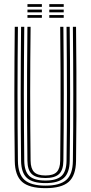

<svg xmlns="http://www.w3.org/2000/svg" viewBox="-20 -934 454 960"><path d="M207.2 6.8Q126 6.8 90.4 -24.8Q54.8 -56.5 53.8 -129.2Q52.8 -211.4 52.2 -294.6Q51.7 -377.9 51.8 -461.9Q51.9 -545.9 52.4 -630.5Q52.9 -715.1 53.8 -800H69.6Q68.8 -719.9 68.2 -637Q67.6 -554.2 67.6 -469.6Q67.6 -385.1 68.1 -299.9Q68.6 -214.6 69.6 -129.5Q70.4 -62.6 102.9 -34.2Q135.3 -5.8 207.2 -5.8Q278.7 -5.8 311.2 -34.1Q343.6 -62.4 344.4 -129.5Q345.6 -212.3 346 -295.7Q346.4 -379.2 346.4 -463.1Q346.4 -547 345.8 -631.4Q345.2 -715.8 344.4 -800H360.2Q361.5 -687.6 362 -576.2Q362.5 -464.9 362.1 -353.4Q361.7 -241.9 360.2 -129.2Q359.2 -56.5 323.6 -24.8Q288.1 6.8 207.2 6.8ZM207.2 -18.5Q142.8 -18.5 114.5 -44.4Q86.3 -70.2 85.4 -129.7Q84.4 -213.3 83.9 -296.8Q83.4 -380.3 83.4 -464Q83.4 -547.7 84 -631.6Q84.7 -715.6 85.4 -800H101.3Q100.5 -719.2 99.9 -636Q99.2 -552.9 99.2 -468.5Q99.2 -384.1 99.8 -299.3Q100.3 -214.5 101.3 -129.8Q102.1 -76.6 126.8 -53.9Q151.4 -31.3 207.2 -31.3Q262.6 -31.3 287.3 -53.9Q311.9 -76.6 312.7 -129.8Q313.9 -212.6 314.3 -296Q314.7 -379.5 314.7 -463.4Q314.7 -547.3 314.1 -631.4Q313.5 -715.6 312.7 -800H328.5Q329.4 -715.6 330 -632Q330.6 -548.5 330.6 -465Q330.6 -381.6 330.2 -297.9Q329.8 -214.2 328.5 -129.7Q327.8 -70.2 299.5 -44.4Q271.3 -18.5 207.2 -18.5ZM207.2 -43.9Q159.9 -43.9 138.8 -63.9Q117.7 -83.8 117.1 -130.1Q115.6 -241.7 115.2 -353Q114.8 -464.2 115.4 -575.9Q116 -687.5 117.1 -800H133Q132.2 -719.7 131.5 -636.6Q130.9 -553.5 130.9 -469Q130.9 -384.6 131.4 -299.5Q132 -214.5 133 -130.3Q133.5 -91.6 150.3 -74.1Q167.1 -56.6 207.2 -56.6Q247 -56.6 263.7 -74.1Q280.5 -91.6 281 -130.3Q282.5 -241.6 282.9 -352.8Q283.3 -464 282.8 -575.8Q282.3 -687.6 281 -800H296.9Q297.7 -715.5 298.3 -631.9Q298.9 -548.2 298.9 -464.8Q298.9 -381.4 298.5 -298Q298.1 -214.5 296.9 -130.1Q296.3 -83.4 275.1 -63.6Q253.9 -43.9 207.2 -43.9ZM226.5 -899.8V-913.5H298.6V-899.8ZM117.3 -845V-858.7H189.4V-845ZM117.3 -872.4V-886.1H189.4V-872.4ZM117.3 -899.8V-913.5H189.4V-899.8ZM226.5 -845V-858.7H298.6V-845ZM226.5 -872.4V-886.1H298.6V-872.4Z"/></svg>

Font: Big Shoulders Inline Text Thin
Style: Regular
Weight: 100
Designer: Patric King
Foundry: XO Type Co
Version: Version 2.002